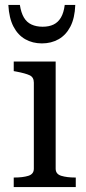

<svg xmlns="http://www.w3.org/2000/svg" viewBox="-20 -763 352 783"><path d="M151 -586Q189 -586 219 -603Q249 -620 267 -654.5Q285 -689 287 -743H244Q240 -711 228.5 -691.5Q217 -672 198.5 -663Q180 -654 154 -654Q128 -654 108.5 -663Q89 -672 77.5 -691.5Q66 -711 61 -743H14Q17 -689 35 -654.5Q53 -620 83 -603Q113 -586 151 -586ZM207 -512V-75Q207 -53 230 -46Q253 -39 287 -39H289V0H36V-39H38Q73 -39 95.5 -46Q118 -53 118 -75V-426Q118 -448 101 -456Q84 -464 47 -471L36 -473V-512Z"/></svg>

Font: Roboto Serif 72pt
Style: Regular
Weight: 400
Designer: Greg Gazdowicz
Foundry: Commercial Type
Version: Version 1.008